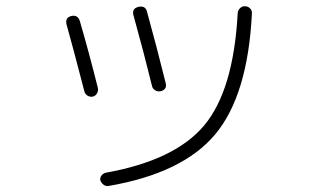

<svg xmlns="http://www.w3.org/2000/svg" viewBox="-20 -586 1040 633"><path d="M336.9 27.3Q328.1 28.3 320.8 22.5Q313.5 16.6 310.5 7.8Q309.6 -1 314.9 -7.8Q320.3 -14.6 329.1 -16.6Q557.6 -57.6 653.8 -173.3Q750 -289.1 763.7 -543Q764.6 -552.7 772 -559.6Q779.3 -566.4 789.1 -565.4Q798.8 -564.5 805.2 -557.6Q811.5 -550.8 810.5 -541Q796.9 -271.5 689.5 -143.1Q582 -14.6 336.9 27.3ZM257.8 -286.1Q219.7 -433.6 199.2 -505.9Q194.3 -528.3 215.3 -533.2Q236.3 -538.1 243.2 -516.6Q273.4 -413.1 302.7 -295.9Q304.7 -287.1 299.8 -278.3Q294.9 -269.5 286.1 -267.6Q276.4 -265.6 268.1 -271Q259.8 -276.4 257.8 -286.1ZM436.5 -563.5Q460 -568.4 464.8 -546.9Q498 -426.8 526.4 -311.5Q531.2 -290 508.8 -285.2Q500 -283.2 491.7 -288.1Q483.4 -293 481.4 -301.8Q455.1 -409.2 419.9 -536.1Q414.1 -557.6 436.5 -563.5Z"/></svg>

Font: Rounded-L Mgen+ 1mn light
Style: Regular
Weight: 200
Designer: [Source Han Sans]
Ryoko NISHIZUKA  (kana & ideographs); Paul D. Hunt (Latin, Greek & Cyrillic); Wenlong ZHANG  (bopomofo
Version: Version 1.059.20150602